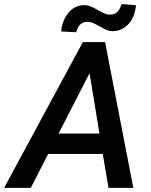

<svg xmlns="http://www.w3.org/2000/svg" viewBox="-65 -916 735 936"><path d="M598.1 -890.6Q592.3 -832.5 560.8 -798.3Q529.3 -764.2 483.4 -764.2Q471.7 -764.2 460.7 -767.6Q449.7 -771 423.6 -785.9Q397.5 -800.8 384.8 -805.4Q372.1 -810.1 357.9 -809.6Q319.3 -808.1 306.2 -758.8L233.4 -762.7Q238.3 -818.4 270 -855.2Q301.8 -892.1 348.6 -891.1Q372.1 -890.6 408.7 -868.9Q445.3 -847.2 461.9 -845.2L474.1 -844.7Q513.7 -846.2 527.3 -896ZM436 -165.5H169.9L85 0H-44.9L338.9 -710.9H447.3L585 0H463.9ZM220.7 -265.1H419.9L371.6 -559.1Z"/></svg>

Font: TypoPRO Roboto
Style: Italic
Weight: 500
Italic angle: -12°
Designer: Google
Version: Version 2.136; 2016